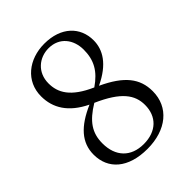

<svg xmlns="http://www.w3.org/2000/svg" viewBox="-215 -858 987 987"><g transform="rotate(-45 279.0 -364.0)"><path d="M274 15C412 15 503 -60 503 -176C503 -269 452 -333 327 -391C435 -442 473 -508 473 -576C473 -672 403 -743 281 -743C168 -743 78 -673 78 -563C78 -478 121 -407 224 -357C114 -309 57 -248 57 -160C57 -55 134 15 274 15ZM304 -402C184 -455 152 -516 152 -583C152 -663 212 -711 280 -711C360 -711 403 -650 403 -578C403 -502 374 -450 304 -402ZM248 -346C384 -286 425 -227 425 -154C425 -71 371 -16 278 -16C185 -16 130 -74 130 -169C130 -245 164 -295 248 -346Z"/></g></svg>

Font: Harano Aji Mincho TW
Style: Regular
Weight: 400
Foundry: Masamichi Hosoda
Version: HaranoAjiMinchoTW-Regular version 20230610;ttx 4.39.4